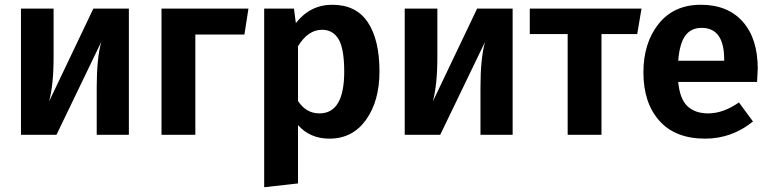

<svg xmlns="http://www.w3.org/2000/svg" viewBox="-20 -566 3235 806"><path d="M521 -530V0H386V-201Q386 -320 405 -390L217 0H68V-530H205V-327Q205 -210 186 -140L372 -530Z M800 0H658V-530H1023L1006 -421H800Z M1375 -546Q1475 -546 1524 -472.5Q1573 -399 1573 -266Q1573 -142 1516.5 -63Q1460 16 1363 16Q1281 16 1231 -41V204L1089 220V-530H1214L1222 -469Q1282 -546 1375 -546ZM1321 -90Q1425 -90 1425 -265Q1425 -361 1401.5 -401Q1378 -441 1332 -441Q1273 -441 1231 -372V-142Q1265 -90 1321 -90Z M2132 -530V0H1997V-201Q1997 -320 2016 -390L1828 0H1679V-530H1816V-327Q1816 -210 1797 -140L1983 -530Z M2673 -530 2655 -423H2505V0H2363V-423H2204V-530Z M3161 -277Q3161 -267 3158 -222H2827Q2834 -150 2866 -120Q2898 -90 2953 -90Q3016 -90 3082 -136L3141 -56Q3052 16 2940 16Q2815 16 2748 -59Q2681 -134 2681 -262Q2681 -386 2745 -466Q2809 -546 2922 -546Q3035 -546 3098 -475Q3161 -404 3161 -277ZM3020 -311V-317Q3020 -449 2925 -449Q2881 -449 2857 -416.5Q2833 -384 2827 -311Z"/></svg>

Font: Fira Sans SemiBold
Style: Regular
Weight: 600
Designer: bBox Type GmbH & Carrois Corporate GbR & Edenspiekermann AG
Foundry: bBox Type GmbH & Carrois Corporate GbR & Edenspiekermann AG
Version: Version 4.301;PS 004.301;hotconv 1.0.88;makeotf.lib2.5.64775